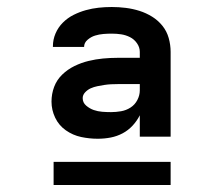

<svg xmlns="http://www.w3.org/2000/svg" viewBox="-20 -713 640 548"><path d="M259 -317Q235 -317 211.5 -322Q188 -327 168 -341Q148 -355 137.5 -377Q127 -399 127 -423Q127 -445 134.5 -465Q142 -485 157.5 -500Q173 -515 192.5 -524.5Q212 -534 232.5 -539Q253 -544 274 -546Q295 -548 317 -548H379V-565Q379 -578 371 -589.5Q363 -601 351 -607Q339 -613 326 -615Q313 -617 299 -617Q287 -617 275 -616Q263 -615 251.5 -611.5Q240 -608 230 -599.5Q220 -591 220 -579H131V-581Q131 -600 138.5 -617.5Q146 -635 159.5 -648.5Q173 -662 190 -670.5Q207 -679 225 -684Q243 -689 261.5 -691Q280 -693 299 -693Q319 -693 339 -690.5Q359 -688 378 -682Q397 -676 414 -665.5Q431 -655 443.5 -639.5Q456 -624 461.5 -604.5Q467 -585 467 -565V-323H379V-384Q371 -368 358.5 -354.5Q346 -341 330 -332.5Q314 -324 296 -320.5Q278 -317 259 -317ZM297 -393Q311 -393 325.5 -395.5Q340 -398 352.5 -406Q365 -414 372 -427.5Q379 -441 379 -455V-473H317Q307 -473 297 -472.5Q287 -472 277.5 -470.5Q268 -469 258 -467Q248 -465 239 -461Q230 -457 223 -449.5Q216 -442 216 -433Q216 -420 226 -411.5Q236 -403 247.5 -399Q259 -395 271.5 -394Q284 -393 297 -393ZM133 -185V-251H467V-185Z"/></svg>

Font: Iosevka Extended
Style: Bold
Weight: 700
Width: 7
Monospace: yes
Designer: Belleve Invis
Foundry: Belleve Invis
Version: Version 32.5.0; ttfautohint (v1.8.4)